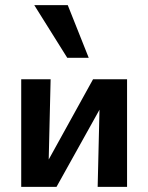

<svg xmlns="http://www.w3.org/2000/svg" viewBox="-20 -731 580 751"><path d="M362 0 372 -421H477V0ZM63 0V-421H178L168 0ZM139 0V-50L344 -421H406V-368L201 0ZM243 -505 114 -711H245L327 -505Z"/></svg>

Font: Ysabeau Office
Style: Bold
Weight: 700
Designer: Christian Thalmann (Catharsis Fonts)
Version: Version 2.001;gftools[0.9.30]; featfreeze: tnum,lnum,ss02